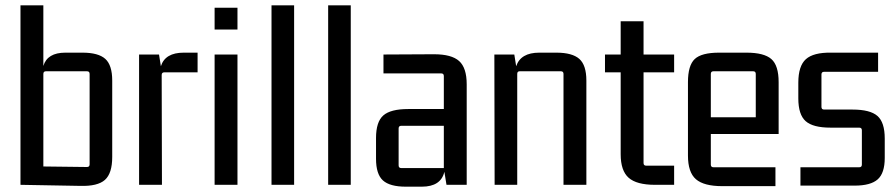

<svg xmlns="http://www.w3.org/2000/svg" viewBox="-20 -695 3370 722"><path d="M281 4 57 0V-675H143V-447Q158 -497 226 -497H290Q350 -497 376 -473.5Q402 -450 402 -392V-105Q402 -43 374.5 -18.5Q347 6 281 4ZM143 -417V-69L307 -67Q317 -67 317 -77V-417Q317 -427 307 -427H153Q143 -427 143 -417Z M671 -497H723V-423H598Q588 -423 588 -413L589 0H503V-490H578L585 -446Q601 -497 671 -497Z M873 -584H787V-666H873ZM873 0H787V-490H873Z M1086 0H1001V-675H1086Z M1299 0H1214V-675H1299Z M1566 7H1506Q1446 7 1420 -16.5Q1394 -40 1394 -98V-176Q1394 -237 1421.5 -261Q1449 -285 1515 -285H1649V-409Q1649 -419 1639 -419H1422V-490L1612 -491Q1678 -491 1706.5 -465.5Q1735 -440 1735 -378V0H1659L1651 -49Q1638 7 1566 7ZM1649 -63V-222H1489Q1479 -222 1479 -212V-73Q1479 -63 1489 -63Z M2008 -497H2072Q2132 -497 2158.5 -473.5Q2185 -450 2185 -392V0H2099V-417Q2099 -427 2089 -427H1934Q1925 -427 1925 -417V0H1840L1839 -490H1914L1921 -446Q1938 -497 2008 -497Z M2515 -490V-423H2400V-82Q2400 -72 2410 -72H2515V0H2443Q2374 0 2344 -26.5Q2314 -53 2314 -115V-423H2255V-490H2314V-615H2400V-490Z M2896 5H2696Q2627 5 2597 -21Q2567 -47 2567 -110V-386Q2567 -449 2592.5 -473Q2618 -497 2684 -497H2787Q2853 -497 2880.5 -473Q2908 -449 2908 -386V-191H2653V-76Q2653 -66 2663 -66H2896ZM2663 -427Q2653 -427 2653 -417V-254H2822V-417Q2822 -427 2812 -427Z M3194 3H2990V-66H3211Q3221 -66 3221 -76V-205Q3221 -215 3211 -215H3103Q3037 -215 3009.5 -239.5Q2982 -264 2982 -325V-384Q2982 -447 3010.5 -472.5Q3039 -498 3105 -497H3282V-425H3079Q3069 -425 3069 -415V-293Q3069 -283 3079 -283H3186Q3252 -283 3279.5 -259Q3307 -235 3307 -174V-101Q3307 -44 3280.5 -20.5Q3254 3 3194 3Z"/></svg>

Font: Gemunu Libre Medium
Style: Regular
Weight: 500
Designer: Puspanada Ekanayake, Sola Matas, Pathum Egodawatta, Kosala Senevirathne
Foundry: mooniak
Version: Version 1.100